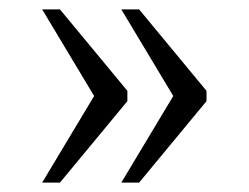

<svg xmlns="http://www.w3.org/2000/svg" viewBox="-20 -475 531 410"><path d="M239 -85H277L421 -259V-281L277 -455H239L350 -270ZM70 -85H108L252 -259V-281L108 -455H70L181 -270Z"/></svg>

Font: Noto Serif Tamil Light
Style: Italic
Weight: 300
Italic angle: -12°
Designer: Indian Type Foundry, Tom Grace, and the Monotype Design Team
Foundry: Monotype Imaging Inc.
Version: Version 2.003